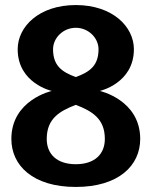

<svg xmlns="http://www.w3.org/2000/svg" viewBox="-20 -730 600 760"><path d="M280 -315C345 -290 395 -260 395 -180C395 -120 355 -80 280 -80C205 -80 165 -120 165 -180C165 -260 215 -290 280 -315ZM280 -620C330 -620 370 -580 370 -535C370 -470 335 -445 280 -425C225 -445 190 -470 190 -535C190 -580 230 -620 280 -620ZM280 -710C135 -710 50 -625 50 -535C50 -400 185 -370 185 -370C185 -370 25 -335 25 -180C25 -75 110 10 280 10C450 10 535 -75 535 -180C535 -335 375 -370 375 -370C375 -370 510 -400 510 -535C510 -625 425 -710 280 -710Z"/></svg>

Font: Scada
Style: Bold
Weight: 700
Designer: Jovanny Lemonad
Foundry: Jovanny Lemonad
Version: Version 3.005